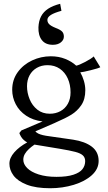

<svg xmlns="http://www.w3.org/2000/svg" viewBox="-20 -780 575 1020"><path d="M30 89.5Q30 58.8 56.1 29.1Q82.2 -0.5 124.5 -23.5Q115 -28.5 106.1 -36.5Q97.2 -44.5 91.4 -54.5Q85.5 -64.5 82.8 -73.2L93.8 -87.2L206.2 -134.8Q155.5 -140.8 118.9 -165.5Q82.2 -190.2 63.5 -226.5Q44.8 -262.8 44.8 -303Q44.8 -356 74.1 -396.5Q103.5 -437 150.6 -459Q197.8 -481 249.8 -481Q292.2 -481 327 -466.9Q361.8 -452.8 384.8 -431.2Q399.2 -433.5 432.9 -451.2Q466.5 -469 477.8 -480.2L512.8 -423Q505.5 -417.8 462 -407Q418.5 -396.2 406.5 -395.8Q418.2 -375.5 425.8 -350.2Q433.2 -325 433.2 -300.5Q433.2 -252.8 411.8 -221.2Q390.2 -189.8 359.2 -170.8Q328.2 -151.8 279.2 -130.8Q274.8 -128.5 269.5 -126.2L167.8 -82.2Q173.8 -75.2 182.9 -70.6Q192 -66 207.4 -62.2Q222.8 -58.5 242 -56.2L368.5 -38Q432 -28.2 468 -0.6Q504 27 504 75Q504 118 467.6 150.9Q431.2 183.8 371.8 201.9Q312.2 220 246.5 220Q170.5 220 122.1 201Q73.8 182 51.9 152.5Q30 123 30 89.5ZM280 159.5Q336 159.5 370 148.2Q404 137 418.2 118.4Q432.5 99.8 432.5 76Q432.5 57 420.2 45.6Q408 34.2 380.1 26.9Q352.2 19.5 296.5 10.2L163.2 -11.8Q147 -0.8 133.8 11.4Q120.5 23.5 112.1 37.8Q103.8 52 103.8 68.5Q103.8 92 124.5 112.9Q145.2 133.8 185.1 146.6Q225 159.5 280 159.5ZM244.8 -175.8Q275.8 -175.8 301 -189.5Q326.2 -203.2 340.5 -228.9Q354.8 -254.5 354.8 -289.2Q354.8 -330 340 -363Q325.2 -396 297.6 -414.9Q270 -433.8 232.5 -433.8Q200.5 -433.8 175.6 -419.5Q150.8 -405.2 137.1 -380Q123.5 -354.8 123.5 -322.2Q123.5 -286.8 137.4 -253Q151.2 -219.2 178.4 -197.5Q205.5 -175.8 244.8 -175.8ZM184.2 -635.3Q185.7 -668.7 198.2 -693Q210.8 -717.3 235.8 -733.6Q260.8 -749.9 299.6 -759.8L306.4 -722.6Q268.4 -712 251 -701Q233.5 -690 232 -677.1Q230.5 -663.4 240 -652.8Q249.5 -642.1 276 -631.5Q300.3 -622.4 309.8 -612.5Q319.3 -602.7 319.3 -585.2Q319.3 -567.8 303.3 -554.9Q287.4 -542 260.8 -542Q221.4 -542 202 -567.4Q182.7 -592.8 184.2 -635.3Z"/></svg>

Font: TMT Limkin
Style: Regular
Weight: 400
Designer: Gabriel Drozdov
Version: Version 1.000;Glyphs 3.1.2 (3151)